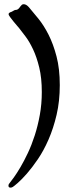

<svg xmlns="http://www.w3.org/2000/svg" viewBox="-20 -757 343 897"><path d="M90.8 -737.3Q102.5 -737.3 114.7 -723.6Q134.3 -700.7 159.4 -669.7Q184.6 -638.7 206.8 -595Q229 -551.3 244.1 -493.4Q259.3 -435.5 259.3 -359.4Q259.3 -284.2 244.4 -220.7Q229.5 -157.2 206.8 -105.2Q184.1 -53.2 157 -13.4Q129.9 26.4 105.5 54.2Q81.1 82 63 97.7Q44.9 113.3 40 116.2Q34.7 119.6 29.3 119.6Q19.5 119.6 19.5 110.4Q19.5 107.9 20.3 105.5Q21 103 23.9 99.6Q30.8 91.3 44.7 72Q58.6 52.7 75.4 24.2Q92.3 -4.4 110.1 -42Q127.9 -79.6 142.3 -124.3Q156.7 -168.9 166 -220Q175.3 -271 175.3 -327.1Q175.3 -392.6 163.3 -441.7Q151.4 -490.7 134.5 -526.4Q117.7 -562 99.9 -585.7Q82 -609.4 69.8 -625Q67.9 -627.4 59.8 -636.7Q51.8 -646 43 -656.7Q34.2 -667.5 27.1 -677.2Q20 -687 20 -690.9Q20 -693.8 23.2 -696.8Q26.4 -699.7 34.7 -702.1Q37.1 -703.1 40 -705.1Q43 -707 45.9 -708.5Q50.3 -710.9 53.7 -710.7Q57.1 -710.4 62 -712.9Q66.4 -715.3 69.6 -719.5Q72.8 -723.6 75.7 -727.5Q78.6 -731.4 82 -734.4Q85.4 -737.3 90.8 -737.3Z"/></svg>

Font: Engagement
Style: Regular
Weight: 400
Designer: Astigmatic (AOETI)
Foundry: Astigmatic (AOETI)
Version: Version 1.000